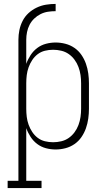

<svg xmlns="http://www.w3.org/2000/svg" viewBox="-20 -755 540 980"><path d="M19 205V168H74V-552Q74 -577 79 -601.5Q84 -626 95.5 -648.5Q107 -671 125.5 -688Q144 -705 167 -716Q190 -727 214.5 -731Q239 -735 264 -735V-698Q244 -698 224.5 -695Q205 -692 187 -683Q169 -674 154.5 -660Q140 -646 131 -628.5Q122 -611 118 -591.5Q114 -572 114 -552V-429Q122 -452 136 -473.5Q150 -495 170 -510Q190 -525 214.5 -531.5Q239 -538 264 -538Q289 -538 314 -531.5Q339 -525 360 -510.5Q381 -496 395.5 -475Q410 -454 418.5 -430Q427 -406 430.5 -380.5Q434 -355 434 -330V-200Q434 -175 430.5 -149.5Q427 -124 418.5 -100Q410 -76 395.5 -55Q381 -34 360 -19.5Q339 -5 314 1.5Q289 8 264 8Q239 8 214.5 1.5Q190 -5 170 -20Q150 -35 136 -56.5Q122 -78 114 -101V168H192V205ZM251 -29Q272 -29 293 -34Q314 -39 331 -51Q348 -63 360.5 -80Q373 -97 380.5 -117Q388 -137 391 -158Q394 -179 394 -200V-330Q394 -351 391 -372Q388 -393 380.5 -413Q373 -433 360.5 -450Q348 -467 331 -479Q314 -491 293 -496Q272 -501 251 -501Q230 -501 209.5 -496Q189 -491 172.5 -478.5Q156 -466 144.5 -448.5Q133 -431 126 -411.5Q119 -392 116.5 -371.5Q114 -351 114 -330V-200Q114 -179 116.5 -158.5Q119 -138 126 -118.5Q133 -99 144.5 -81.5Q156 -64 172.5 -51.5Q189 -39 209.5 -34Q230 -29 251 -29Z"/></svg>

Font: Iosevka Slab Extralight
Style: Regular
Weight: 200
Monospace: yes
Designer: Belleve Invis
Foundry: Belleve Invis
Version: Version 11.1.1; ttfautohint (v1.8.3)